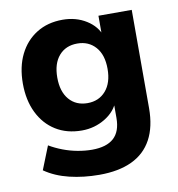

<svg xmlns="http://www.w3.org/2000/svg" viewBox="-79 -572 772 835"><g transform="rotate(-10 307.5 -155.0)"><path d="M294 191Q224 191 162 176Q100 161 54 129L95 26Q122 42 153.5 54Q185 66 218 72Q251 78 281 78Q345 78 377 49Q409 20 409 -40V-116H418Q403 -70 356 -41Q309 -12 252 -12Q186 -12 137 -42.5Q88 -73 61 -128.5Q34 -184 34 -257Q34 -331 61 -385.5Q88 -440 137 -470.5Q186 -501 252 -501Q311 -501 356.5 -472.5Q402 -444 417 -398H409V-491H556V-57Q556 25 526 80.5Q496 136 437.5 163.5Q379 191 294 191ZM297 -125Q347 -125 377.5 -160Q408 -195 408 -257Q408 -319 377.5 -353.5Q347 -388 297 -388Q246 -388 216 -353.5Q186 -319 186 -257Q186 -195 216 -160Q246 -125 297 -125Z"/></g></svg>

Font: Nunito Sans 12pt ExtraBold
Style: Regular
Weight: 800
Designer: Vernon Adams
Foundry: Vernon Adams
Version: Version 3.101;gftools[0.9.27]